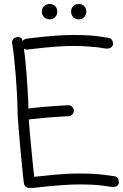

<svg xmlns="http://www.w3.org/2000/svg" viewBox="-20 -932 615 961"><path d="M553.7 -49.8Q575.2 -44.9 575.2 -17.6Q573.2 -6.8 564.9 -1Q556.6 4.9 543 3.9Q542 3.9 497.6 -2.4Q453.1 -8.8 377 -8.8Q338.9 -8.8 298.8 -5.9Q258.8 -2.9 225.1 0Q191.4 2.9 169.4 5.9Q147.5 8.8 145.5 8.8H127Q116.2 8.8 108.4 2Q100.6 -4.9 99.6 -15.6Q98.6 -18.6 96.2 -42Q93.8 -65.4 90.3 -100.1Q86.9 -134.8 83 -176.8Q79.1 -218.8 75.7 -259.3Q72.3 -299.8 69.8 -334Q67.4 -368.2 67.4 -387.7Q67.4 -417 64.9 -462.9Q62.5 -508.8 58.6 -557.1Q54.7 -605.5 49.8 -649.4Q44.9 -693.4 40 -719.7Q40 -729.5 46.9 -737.3Q53.7 -745.1 67.4 -747.1Q88.9 -747.1 93.8 -726.6Q100.6 -736.3 112.3 -738.3Q114.3 -738.3 136.2 -741.2Q158.2 -744.1 191.9 -747.6Q225.6 -751 266.6 -753.9Q307.6 -756.8 347.7 -756.8Q427.7 -756.8 475.1 -750Q522.5 -743.2 524.4 -742.2Q545.9 -737.3 545.9 -710Q541 -688.5 512.7 -688.5Q493.2 -691.4 467.8 -695.3Q446.3 -697.3 415.5 -699.7Q384.8 -702.1 347.7 -702.1Q309.6 -702.1 269.5 -699.2Q229.5 -696.3 195.8 -692.9Q162.1 -689.5 140.1 -686.5Q118.2 -683.6 116.2 -683.6Q107.4 -683.6 99.6 -688.5Q104.5 -656.2 108.4 -614.3Q112.3 -572.3 115.2 -530.3Q118.2 -488.3 120.1 -450.7Q122.1 -413.1 122.1 -388.7Q130.9 -389.6 150.4 -392.1Q169.9 -394.5 196.8 -397Q223.6 -399.4 255.9 -401.4Q288.1 -403.3 322.3 -405.3Q333 -405.3 341.3 -397.5Q349.6 -389.6 349.6 -377.9Q349.6 -367.2 341.8 -358.9Q334 -350.6 323.2 -350.6Q288.1 -348.6 253.4 -346.2Q218.8 -343.8 191.4 -341.3Q164.1 -338.9 145.5 -336.4Q127 -334 124 -334Q126 -300.8 129.9 -260.3Q133.8 -219.7 137.7 -179.2Q141.6 -138.7 145 -103.5Q148.4 -68.4 151.4 -46.9Q163.1 -47.9 187 -50.8Q210.9 -53.7 242.2 -56.6Q273.4 -59.6 308.1 -61.5Q342.8 -63.5 377 -63.5Q457 -63.5 504.4 -56.6Q551.8 -49.8 553.7 -49.8ZM228.5 -912.1Q245.1 -912.1 255.9 -901.4Q266.6 -890.6 266.6 -874Q266.6 -857.4 255.9 -846.2Q245.1 -835 228.5 -835Q211.9 -835 200.7 -846.2Q189.5 -857.4 189.5 -874Q189.5 -890.6 200.7 -901.4Q211.9 -912.1 228.5 -912.1ZM374 -912.1Q390.6 -912.1 401.4 -901.4Q412.1 -890.6 412.1 -874Q412.1 -857.4 401.4 -846.2Q390.6 -835 374 -835Q357.4 -835 346.7 -846.2Q335.9 -857.4 335.9 -874Q335.9 -890.6 346.7 -901.4Q357.4 -912.1 374 -912.1Z"/></svg>

Font: Coming Soon
Style: Regular
Weight: 400
Designer: Dathan Boardman
Foundry: Open Window
Version: Version 1.000